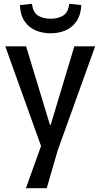

<svg xmlns="http://www.w3.org/2000/svg" viewBox="-20 -829 536 1015"><path d="M117 166 197 -57 8 -584H118L244 -169H248L373 -584H483L285 -34L227 166ZM247 -653Q207 -653 170.5 -667.5Q134 -682 111 -715Q88 -748 85 -802L149 -809Q154 -764 180.5 -747Q207 -730 247 -730Q288 -730 314.5 -747Q341 -764 346 -809L410 -802Q407 -748 383.5 -715Q360 -682 324.5 -667.5Q289 -653 247 -653Z"/></svg>

Font: Ruda SemiBold
Style: Regular
Weight: 600
Designer: Mariela Monsalve and Angelina Sanchez
Foundry: Mariela Monsalve and Angelina Sanchez
Version: Version 2.001